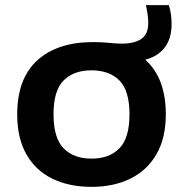

<svg xmlns="http://www.w3.org/2000/svg" viewBox="-20 -718 713 748"><path d="M336.5 10Q249.5 10 184.2 -21.8Q119 -53.5 83 -116.5Q47 -179.5 47 -272.5Q47 -411.5 125.2 -482.8Q203.5 -554 342 -554Q379 -554 405.5 -551Q432 -548 453.5 -548Q504 -548 530.8 -566.5Q557.5 -585 557.5 -627.5Q557.5 -644.5 555.2 -660.5Q553 -676.5 548.5 -698H638Q644 -677 646.2 -659.8Q648.5 -642.5 648.5 -624Q648.5 -568 621.8 -533Q595 -498 546 -485.5Q626 -413.5 626 -272.5Q626 -180.5 589.8 -117.5Q553.5 -54.5 488.2 -22.2Q423 10 336.5 10ZM336.5 -100Q406 -100 445.2 -140.2Q484.5 -180.5 484.5 -272.5Q484.5 -365 445.2 -404.5Q406 -444 336.5 -444Q267 -444 227.8 -404.5Q188.5 -365 188.5 -273Q188.5 -180.5 227.8 -140.2Q267 -100 336.5 -100Z"/></svg>

Font: Encode Sans Expanded Expanded SemiBold
Style: Regular
Weight: 600
Width: 7
Designer: Multiple Designers
Foundry: Impallari Type
Version: Version 3.000; ttfautohint (v1.8.3) -l 8 -r 50 -G 200 -x 14 